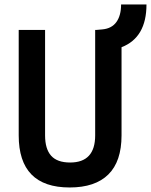

<svg xmlns="http://www.w3.org/2000/svg" viewBox="-20 -827 674 857"><path d="M291 9.8Q63.5 9.8 63.5 -222.7V-693.4H181.2V-222.7Q181.2 -162.1 208.3 -131.8Q235.4 -101.6 293 -101.6Q404.8 -101.6 404.8 -222.7V-693.4H410.2L437 -695.8Q479 -699.7 499.8 -729Q520.5 -758.3 520.5 -807.1H633.8Q633.8 -659.2 522.5 -616.2V-222.7Q522.5 -106.4 463.6 -48.3Q404.8 9.8 291 9.8Z"/></svg>

Font: Cascadia Code SemiBold
Style: Regular
Weight: 600
Monospace: yes
Designer: Aaron Bell
Foundry: Saja Typeworks
Version: Version 2404.023; ttfautohint (v1.8.4)